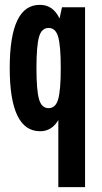

<svg xmlns="http://www.w3.org/2000/svg" viewBox="-20 -530 420 790"><path d="M220 240V-36Q193 10 145 10Q20 10 20 -250Q20 -512 145 -510Q198 -510 225 -454L235 -500H330V240ZM140.5 -122Q151 -85 180 -85Q209 -85 219.5 -122Q230 -159 230 -250Q230 -341 219.5 -378Q209 -415 180 -415Q151 -415 140.5 -378Q130 -341 130 -250Q130 -159 140.5 -122Z"/></svg>

Font: Gully ECD Medium
Style: Regular
Weight: 500
Width: 2
Designer: jaikishan Patel
Foundry: MagicType
Version: Version 1.000;Glyphs 3.2 (3242)